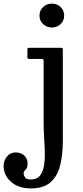

<svg xmlns="http://www.w3.org/2000/svg" viewBox="-121 -785 461 1065"><path d="M98 -698.5Q98 -727 118.2 -746Q138.5 -765 166.5 -765Q195 -765 215 -746Q235 -727 235 -698.5Q235 -670 215 -651.2Q195 -632.5 166.5 -632.5Q138.5 -632.5 118.2 -651.2Q98 -670 98 -698.5ZM110.5 -458H43.5Q35.5 -458 33.2 -459.8Q31 -461.5 31 -470V-506.5Q31 -515.5 33.2 -517.8Q35.5 -520 44 -520H214.5Q222 -520 224.8 -517.8Q227.5 -515.5 227.5 -507.5V-5Q227.5 71 213 130.8Q198.5 190.5 160.2 225.2Q122 260 51 260Q-19.5 260 -60.2 223.2Q-101 186.5 -101 136.5Q-101 105.5 -82.2 83Q-63.5 60.5 -34.5 60.5Q-5 60.5 13.5 77.8Q32 95 32 121Q32 140 26.5 148.5Q21 157 15.5 162Q10 167 10 176.5Q10 186 17.5 198.2Q25 210.5 50.5 210.5Q83.5 210.5 100.2 189.8Q117 169 122.8 135Q128.5 101 127.5 60Q126.5 19 123.8 -22.5Q121 -64 121 -99V-447.5Q121 -458 110.5 -458Z"/></svg>

Font: Besley* Medium
Style: Regular
Weight: 500
Designer: Owen Earl
Foundry: indestructible type*
Version: Version 3.000; ttfautohint (v1.8.3)